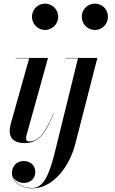

<svg xmlns="http://www.w3.org/2000/svg" viewBox="-20 -780 633 1060"><path d="M156.5 -687.5C156.5 -648.5 188 -614.5 228.5 -614.5C269 -614.5 301.5 -648.5 301.5 -687.5C301.5 -727 269 -760 228.5 -760C188 -760 156.5 -727 156.5 -687.5ZM431.5 -687.5C431.5 -647 463.5 -614.5 504 -614.5C544.5 -614.5 576 -647 576 -687.5C576 -728 544.5 -760 504 -760C463.5 -760 431.5 -728 431.5 -687.5ZM277.5 -156 276 -156.5C227 -35.5 187 1 140 1C128 1 124 -6.5 124 -16.5C124 -21 124.5 -26.5 126 -32L245 -460H66V-458H141L39.5 -96.5C36.5 -85.5 33.5 -70.5 33.5 -56.5C33.5 -16 58.5 10 116.5 10C193 10 232.5 -43.5 277.5 -156ZM517.5 -460H342V-458H410.5L287 43.5C258 162 228 258 158 258C104.5 258 61 231 50.5 193.5C59.5 215.5 84.5 230 112.5 230C152.5 230 175 201 175 170.5C175 133 148 109 110.5 109C75 109 46 133.5 46 176C46 223.5 96.5 260 158 260C268 260 361.5 148.5 396.5 11.5Z"/></svg>

Font: Bodoni* 96pt Medium
Style: Italic
Weight: 500
Italic angle: -13°
Version: Version 2.3